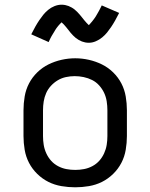

<svg xmlns="http://www.w3.org/2000/svg" viewBox="-20 -789 640 817"><path d="M300 8Q271 8 241.5 3Q212 -2 186 -15Q160 -28 138.5 -49Q117 -70 103.5 -96Q90 -122 85 -151.5Q80 -181 80 -210V-320Q80 -349 85 -378.5Q90 -408 103.5 -434Q117 -460 138.5 -481Q160 -502 186.5 -515Q213 -528 242 -534.5Q271 -541 300 -541Q329 -541 358 -534.5Q387 -528 413.5 -515Q440 -502 461.5 -481Q483 -460 496.5 -434Q510 -408 515 -378.5Q520 -349 520 -320V-210Q520 -181 515 -151.5Q510 -122 496.5 -96Q483 -70 461.5 -49Q440 -28 414 -15Q388 -2 358.5 3Q329 8 300 8ZM300 -66Q319 -66 337.5 -69.5Q356 -73 373 -82Q390 -91 402.5 -105Q415 -119 423 -136.5Q431 -154 434 -172.5Q437 -191 437 -210V-320Q437 -339 434 -358Q431 -377 423 -394Q415 -411 402 -425.5Q389 -440 372 -448.5Q355 -457 336 -461Q317 -465 298 -465Q279 -465 260.5 -461Q242 -457 226 -447.5Q210 -438 197 -424Q184 -410 176.5 -393Q169 -376 166 -357.5Q163 -339 163 -320V-210Q163 -191 166 -172.5Q169 -154 177 -136.5Q185 -119 197.5 -105Q210 -91 227 -82Q244 -73 262.5 -69.5Q281 -66 300 -66ZM358 -607Q350 -607 342.5 -608.5Q335 -610 328.5 -612.5Q322 -615 315 -619Q308 -623 302.5 -627.5Q297 -632 291 -638Q285 -644 280.5 -649.5Q276 -655 271.5 -661Q267 -667 261.5 -673.5Q256 -680 251.5 -685Q247 -690 242 -694Q240 -692 236 -688Q232 -684 230 -681.5Q228 -679 225.5 -676Q223 -673 220.5 -669.5Q218 -666 215.5 -662Q213 -658 210.5 -653.5Q208 -649 205 -644.5Q202 -640 199 -634.5Q196 -629 193 -623Q190 -617 187 -610L113 -643Q122 -661 130.5 -676Q139 -691 147.5 -703.5Q156 -716 164.5 -726.5Q173 -737 185 -747Q197 -757 212 -763Q227 -769 242 -769Q250 -769 257.5 -767.5Q265 -766 271.5 -763.5Q278 -761 285 -757Q292 -753 297.5 -748.5Q303 -744 309 -738Q315 -732 319.5 -726.5Q324 -721 328.5 -715.5Q333 -710 338.5 -703Q344 -696 348.5 -691.5Q353 -687 358 -682Q360 -684 364 -688.5Q368 -693 370 -695.5Q372 -698 374.5 -701Q377 -704 379.5 -707.5Q382 -711 384.5 -714.5Q387 -718 389.5 -722.5Q392 -727 395 -732Q398 -737 401 -742.5Q404 -748 407 -754Q410 -760 413 -766L487 -734Q478 -716 469.5 -701Q461 -686 452.5 -673.5Q444 -661 435.5 -650.5Q427 -640 415 -630Q403 -620 388 -613.5Q373 -607 358 -607Z"/></svg>

Font: Iosevka Mono
Style: Regular
Weight: 400
Designer: Belleve Invis
Foundry: Belleve Invis
Version: Version 11.1.1